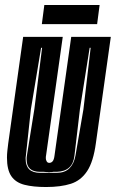

<svg xmlns="http://www.w3.org/2000/svg" viewBox="-20 -739 465 771"><path d="M165 12Q113 12 78 3Q43 -6 25.5 -31.5Q8 -57 8 -106Q8 -119 9.5 -133Q11 -147 13 -163L73 -591H232L165 -115Q164 -111 164 -104Q164 -97 167 -92Q170 -85 178 -85Q186 -85 191.5 -91.5Q197 -98 199 -115L266 -591H425L365 -164Q355 -90 330 -52Q305 -14 264.5 -1Q224 12 165 12ZM141 -45H168Q174 -45 177 -46Q179 -45 184 -45H208Q240 -45 258.5 -63Q277 -81 283 -114L315 -300L344 -547H340L301 -301L279 -114Q272 -51 208 -49H194Q190 -48 184 -48H168L156 -49H141Q87 -49 87 -98Q87 -102 87 -106Q87 -110 88 -114L118 -301L149 -547H145L104 -300L84 -114Q83 -110 83 -107Q83 -104 83 -101Q83 -45 141 -45ZM148 -642 158 -719H380L370 -642Z"/></svg>

Font: Alumni Sans Inline One
Style: Italic
Weight: 400
Italic angle: -8°
Designer: Robert E. Leuschke
Foundry: Robert E. Leuschke
Version: Version 1.100; ttfautohint (v1.8.3)